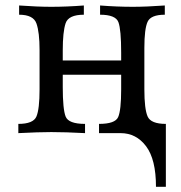

<svg xmlns="http://www.w3.org/2000/svg" viewBox="-20 -493 670 711"><path d="M594.2 198.7H557.6Q557.6 97.2 521 48.6Q484.4 0 426.8 0H346.7V-34.2Q406.2 -34.2 417.5 -59.3Q428.7 -84.5 428.7 -161.6V-216.3H212.4V-170.9Q212.4 -88.4 223.1 -61.3Q233.9 -34.2 294.9 -34.2V0Q222.7 -3.9 169.9 -3.9Q123.5 -3.9 47.9 0V-34.2Q103.5 -34.2 115 -61.8Q126.5 -89.4 126.5 -162.1V-307.6Q126.5 -373.5 115 -406Q103.5 -438.5 50.8 -438.5V-472.7Q118.7 -467.8 169.9 -467.8Q227.1 -467.8 290.5 -472.7V-438.5Q233.4 -438.5 222.9 -406.7Q212.4 -375 212.4 -306.6V-269H428.7V-297.9Q428.7 -383.3 418.5 -410.9Q408.2 -438.5 350.6 -438.5V-472.7Q413.1 -467.8 471.7 -467.8Q522.5 -467.8 590.3 -472.7V-438.5Q538.6 -438.5 526.6 -412.4Q514.6 -386.2 514.6 -315.9V-162.1Q514.6 -89.4 526.6 -61.8Q538.6 -34.2 594.2 -34.2Z"/></svg>

Font: Almanac
Style: Regular
Weight: 400
Designer: Eden's Almanac
Version: Version 3.501;March 28, 2021;FontCreator 13.0.0.2683 64-bit